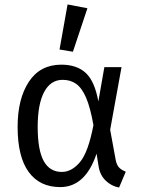

<svg xmlns="http://www.w3.org/2000/svg" viewBox="-20 -828 640 861"><path d="M421 -373 448 -527H525L474 -246L499 -110Q503 -90 512.5 -78.5Q522 -67 544 -58L514 13Q480 7 454 -18Q428 -43 422 -83L413 -139Q363 11 250 11Q158 11 108.5 -57Q59 -125 59 -259Q59 -385 109.5 -461.5Q160 -538 255 -538Q325 -538 365 -500.5Q405 -463 421 -373ZM149 -259Q149 -155 176 -106Q203 -57 257 -57Q302 -57 339 -101.5Q376 -146 399 -267Q385 -346 366 -390Q347 -434 321.5 -452Q296 -470 261 -470Q207 -470 178 -415.5Q149 -361 149 -259ZM372 -791 307 -596 247 -606 283 -808Z"/></svg>

Font: Fira Mono
Style: Regular
Weight: 400
Designer: Carrois Corporate & Edenspiekermann AG
Foundry: Carrois Corporate GbR & Edenspiekermann AG
Version: Version 3.206